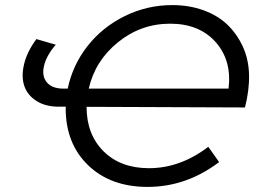

<svg xmlns="http://www.w3.org/2000/svg" viewBox="-20 -727 1020 754"><path d="M559.5 7Q414.5 7 326.2 -78Q238 -163 238 -301.5Q238 -306 238.5 -308H211Q158 -308 122.5 -331Q87 -354 75 -390.8Q63 -427.5 74.8 -476Q86.5 -524.5 123 -573.5L199 -551.5Q162 -508.5 152.8 -468.2Q143.5 -428 164 -403.5Q184.5 -379 229 -379H246Q265 -471 323.5 -545.8Q382 -620.5 469.8 -663.8Q557.5 -707 656.5 -707Q722.5 -707 778.2 -687Q834 -667 872 -631Q910 -595 933.2 -544.8Q956.5 -494.5 958 -434Q959.5 -373.5 942 -305L320 -307.5Q320 -199 386.8 -132.8Q453.5 -66.5 565 -66.5Q688 -66.5 798 -150.5L840.5 -90.5Q712 7 559.5 7ZM648.5 -634Q533.5 -634 443.5 -561.2Q353.5 -488.5 328.5 -379H877.5Q891 -489.5 826.8 -561.8Q762.5 -634 648.5 -634Z"/></svg>

Font: Argentum Sans Light
Style: Italic
Weight: 300
Italic angle: -11.3°
Designer: Julieta Ulanovsky (font), Owen Earl (portions from Jones font), Cristiano Sobral (main changes and remaster)
Foundry: Julieta Ulanovsky (font), Owen Earl (portions from Jones font), Cristiano Sobral (main changes and remaster)
Version: Version 3.127